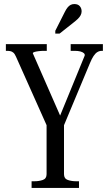

<svg xmlns="http://www.w3.org/2000/svg" viewBox="-20 -928 537 948"><path d="M210 -329 218 -292 59 -648Q53 -662 46 -668Q39 -674 31 -675.5Q23 -677 13 -677H9V-710H211V-677H198Q185 -677 172 -675.5Q159 -674 150.5 -671.5Q142 -669 142 -665L288 -332L266 -331L398 -653Q400 -660 394 -665.5Q388 -671 376.5 -674Q365 -677 348 -677H329V-710H488V-677H483Q471 -677 461 -671Q451 -665 442 -651.5Q433 -638 424 -616L289 -293L296 -329V-68Q296 -46 314.5 -39.5Q333 -33 357 -33H370V0H136V-33H149Q173 -33 191.5 -39.5Q210 -46 210 -68ZM300 -869 253 -776V-762H274L341 -815Q354 -825 363.5 -834Q373 -843 378 -852.5Q383 -862 383 -872Q383 -887 374 -897.5Q365 -908 347 -908Q337 -908 329 -904Q321 -900 314 -891.5Q307 -883 300 -869Z"/></svg>

Font: Roboto Serif 120pt ExtraCondensed
Style: Regular
Weight: 400
Width: 2
Designer: Greg Gazdowicz
Foundry: Commercial Type
Version: Version 1.008